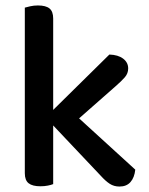

<svg xmlns="http://www.w3.org/2000/svg" viewBox="-20 -677 546 704"><path d="M175 -2Q168 1 155.5 3.5Q143 6 128 6Q99 6 85 -5Q71 -16 71 -42V-649Q78 -651 91 -654Q104 -657 119 -657Q148 -657 161.5 -646Q175 -635 175 -609V-274L381 -477Q413 -476 431.5 -462Q450 -448 450 -426Q450 -408 438 -394Q426 -380 403 -360L270 -243L476 -55Q473 -26 458.5 -9.5Q444 7 418 7Q398 7 382.5 -3Q367 -13 349 -33L175 -217V-2Z"/></svg>

Font: Baloo 2 Medium
Style: Regular
Weight: 500
Designer: Sarang Kulkarni and Ek Type
Foundry: Ek Type
Version: Version 1.640;hotconv 1.0.111;makeotfexe 2.5.65597; ttfautoh